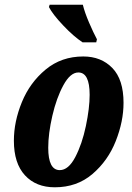

<svg xmlns="http://www.w3.org/2000/svg" viewBox="-20 -786 563 816"><path d="M39 -188Q39 -269 73 -352Q107 -435 174 -490.5Q241 -546 334 -546Q410 -546 457.5 -497Q505 -448 505 -349Q505 -270 472 -186.5Q439 -103 373 -46.5Q307 10 213 10Q133 10 86 -41Q39 -92 39 -188ZM361 -383Q361 -478 313 -478Q279 -478 249.5 -424Q220 -370 202.5 -294Q185 -218 185 -158Q185 -63 234 -63Q271 -63 300 -118.5Q329 -174 345 -250.5Q361 -327 361 -383ZM188 -756 191 -766H332Q340 -733 358.5 -690Q377 -647 392 -619L389 -606H331Q293 -631 248.5 -678Q204 -725 188 -756Z"/></svg>

Font: Noto Serif CondExtraBold
Style: Italic
Weight: 800
Width: 3
Italic angle: -12°
Designer: Monotype Design Team
Foundry: Monotype Imaging Inc.
Version: Version 1.001